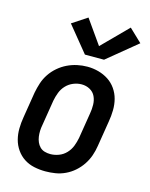

<svg xmlns="http://www.w3.org/2000/svg" viewBox="-118 -857 736 941"><g transform="rotate(15 250.0 -386.5)"><path d="M204 8Q175 8 147 2Q119 -4 96 -19Q73 -34 57 -57Q41 -80 34 -107Q27 -134 27.5 -163Q28 -192 33 -221L54 -351Q59 -377 67 -401.5Q75 -426 90 -448.5Q105 -471 126 -489Q147 -507 171 -518.5Q195 -530 220.5 -535.5Q246 -541 272 -541Q301 -541 328.5 -533.5Q356 -526 379 -511Q402 -496 418 -473Q434 -450 441 -423Q448 -396 447.5 -367Q447 -338 442 -309L421 -179Q417 -153 408.5 -128.5Q400 -104 385 -81.5Q370 -59 349.5 -41Q329 -23 304.5 -11.5Q280 0 254.5 4Q229 8 204 8ZM206 -80Q227 -80 248.5 -88Q270 -96 286 -113Q302 -130 310 -151Q318 -172 322 -193L343 -323Q347 -345 346.5 -368Q346 -391 337 -410Q328 -429 309 -439.5Q290 -450 267 -450Q246 -450 225 -441.5Q204 -433 188.5 -416.5Q173 -400 165 -379Q157 -358 153 -337L132 -207Q129 -192 128.5 -177Q128 -162 130 -148Q132 -134 137.5 -121Q143 -108 153 -98Q163 -88 177 -84Q191 -80 206 -80ZM244 -595 138 -725 214 -775 300 -653 427 -781 492 -719 341 -595Z"/></g></svg>

Font: Iosevka Curly Semibold Oblique
Style: Regular
Weight: 600
Italic angle: -9°
Monospace: yes
Designer: Belleve Invis
Foundry: Belleve Invis
Version: Version 11.1.0; ttfautohint (v1.8.3)